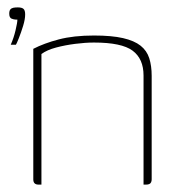

<svg xmlns="http://www.w3.org/2000/svg" viewBox="-20 -499 480 519"><path d="M9 -378Q17 -396 22 -417Q27 -438 27 -446Q27 -446 26 -446Q25 -446 23 -446Q18 -446 11.5 -448.5Q5 -451 5 -462Q5 -470 8 -473.5Q11 -477 16 -478Q21 -479 28 -479Q39 -479 43.5 -475Q48 -471 48 -460Q48 -447 42.5 -429Q37 -411 31 -396Q25 -381 23 -378ZM84 0Q70 0 70 -14V-367Q99 -382 139 -392.5Q179 -403 234 -403Q282 -403 312.5 -396Q343 -389 360 -375.5Q377 -362 383.5 -341.5Q390 -321 390 -294V-14Q390 -10 388.5 -6.5Q387 -3 383.5 -1.5Q380 0 375 0H368V-295Q368 -340 338.5 -362Q309 -384 234 -384Q211 -384 183.5 -380.5Q156 -377 131.5 -370.5Q107 -364 92 -353V0Z"/></svg>

Font: Genos Thin
Style: Regular
Weight: 100
Designer: Robert E. Leuschke
Foundry: Robert E. Leuschke
Version: Version 1.010